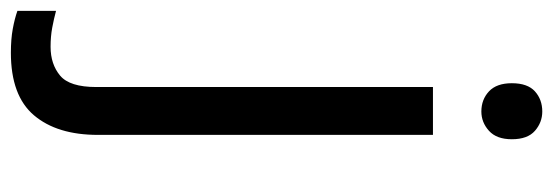

<svg xmlns="http://www.w3.org/2000/svg" viewBox="-407 -425 1017 353"><g transform="rotate(90 101.5 -248.5)"><path d="M78 -681Q78 -710 93 -723.5Q108 -737 130 -737Q150 -737 165.5 -723.5Q181 -710 181 -681Q181 -653 165.5 -639Q150 -625 130 -625Q108 -625 93 -639Q78 -653 78 -681ZM22 240Q-3 240 -22 236.5Q-41 233 -55 228V157Q-40 161 -24 164Q-8 167 11 167Q43 167 64 149.5Q85 132 85 83V-536H173V80Q173 155 137 197.5Q101 240 22 240Z"/></g></svg>

Font: Noto Sans Tamil Supplement
Style: Regular
Weight: 400
Designer: Ek Type
Foundry: Ek Type
Version: Version 2.001; ttfautohint (v1.8.4.7-5d5b)